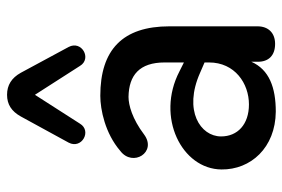

<svg xmlns="http://www.w3.org/2000/svg" viewBox="-152 -660 821 558"><g transform="rotate(-90 259.0 -380.5)"><path d="M214 10C284 10 336 -9 359 -61V-42C359 -11 377 8 411 8C443 8 462 -12 462 -43V-299C462 -435 394 -500 260 -500C220 -500 151 -486 100 -442C52 -406 96 -334 148 -373C193 -407 233 -418 257 -418C320 -417 357 -386 357 -313V-257L331 -270C198 -339 47 -263 46 -148C45 -63 109 9 214 10ZM402 -592 327 -731C312 -758 291 -771 263 -771C235 -771 215 -758 200 -731L124 -592C104 -554 158 -524 179 -559L263 -690L347 -559C368 -524 422 -554 402 -592ZM142 -149C142 -209 217 -259 327 -210L357 -197V-184C357 -109 296 -68 235 -68C177 -68 142 -101 142 -149Z"/></g></svg>

Font: SN Pro Medium
Style: Regular
Weight: 500
Designer: Tobias Whetton
Foundry: Supernotes
Version: Version 1.003;Glyphs 3.3 (3324)